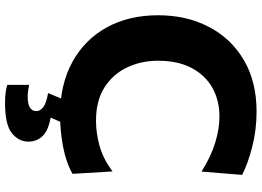

<svg xmlns="http://www.w3.org/2000/svg" viewBox="-152 -616 988 724"><g transform="rotate(90 342.0 -254.0)"><path d="M414 13.5Q298 13.5 213.5 -33Q129 -79.5 83.2 -162.8Q37.5 -246 37.5 -356Q37.5 -463 81 -547Q124.5 -631 206 -679.2Q287.5 -727.5 401 -727.5Q470 -727.5 534 -711Q598 -694.5 639.5 -673L627 -520Q568.5 -556.5 516.5 -572Q464.5 -587.5 419.5 -587.5Q358.5 -587.5 311 -560.8Q263.5 -534 236.2 -482.2Q209 -430.5 209 -356Q209 -293 234 -239.8Q259 -186.5 309.2 -154.2Q359.5 -122 435.5 -122Q482 -122 530.5 -135.5Q579 -149 626.5 -184.5L635.5 -33.5Q592.5 -9 533.2 2.2Q474 13.5 414 13.5ZM368.5 221Q325.5 221 300 212.5V129.5Q306 131.5 318.5 133.5Q331 135.5 345.5 135.5Q399 135.5 399 102.5Q399 89 385 77.5Q371 66 331 58.5L367 -27H445V0L423.5 49Q474.5 58.5 494.2 80.5Q514 102.5 514 133Q514 170 481.8 195.5Q449.5 221 368.5 221Z"/></g></svg>

Font: Commissioner
Style: Bold
Weight: 700
Designer: Kostas Bartsokas
Foundry: Kostas Bartsokas
Version: Version 1.000; ttfautohint (v1.8.3)